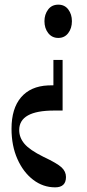

<svg xmlns="http://www.w3.org/2000/svg" viewBox="-20 -550 374 825"><path d="M230.5 -387Q203.5 -387 187.2 -407.8Q171 -428.5 171 -459Q171 -488 186.8 -509Q202.5 -530 230.5 -530Q258 -530 273.5 -509.2Q289 -488.5 289 -459Q289 -428.5 273.2 -407.8Q257.5 -387 230.5 -387ZM217 255Q165 255 122.5 222.5Q80 190 54.8 133.2Q29.5 76.5 29.5 3Q29.5 -83.5 70.2 -131.5Q111 -179.5 186.5 -183L209.5 -183.5V-292.5H249V-75H212.5Q62.5 -75 62.5 9Q62.5 41 85 67.8Q107.5 94.5 166 123.5Q225.5 151.5 244.5 169.2Q263.5 187 263.5 210.5Q263.5 255 217 255Z"/></svg>

Font: Libre Caslon Condensed Medium
Style: Regular
Weight: 500
Designer: Pablo Impallari, Rodrigo Fuenzalida, Katja Schimmel, Ertekin Erdin
Foundry: Pablo Impallari, Rodrigo Fuenzalida
Version: Version 2.000; ttfautohint (v1.8.4.7-5d5b);gftools[0.9.33]